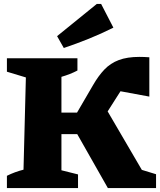

<svg xmlns="http://www.w3.org/2000/svg" viewBox="-20 -952 810 972"><path d="M15 0V-62Q55 -82 99 -93L111 -560L15 -589V-657H372V-595Q336 -576 291 -563V-382H370L451 -521Q478 -568 508.5 -600Q539 -632 581.5 -648Q624 -664 686 -664Q709 -664 736 -662V-463L590 -490Q583 -479 574 -465L525 -388L698 -92L770 -70V0H526L371 -273H291V-90L375 -69V0ZM303 -709 269 -769 470 -932H492L554 -812Q492 -781 430 -756Q368 -731 303 -709Z"/></svg>

Font: Piazzolla ExtraBold
Style: Regular
Weight: 800
Designer: Juan Pablo del Peral
Foundry: Huerta Tipografica
Version: Version 1.330